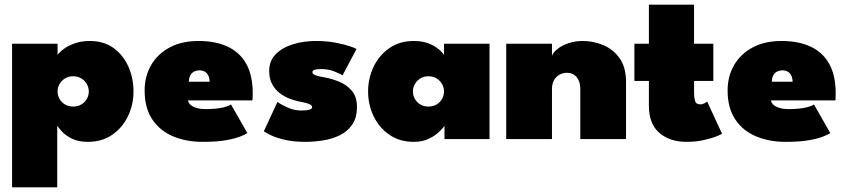

<svg xmlns="http://www.w3.org/2000/svg" viewBox="-20 -599 3652 827"><path d="M226.5 208H32V-410.5H228V-362.5Q237 -375.5 256 -389.2Q275 -403 303.2 -412.8Q331.5 -422.5 366.5 -422.5Q428 -422.5 470 -391.5Q512 -360.5 533.5 -311Q555 -261.5 555 -205Q555 -148.5 531.5 -99Q508 -49.5 464 -18.8Q420 12 358.5 12Q318 12 290.5 -1.5Q263 -15 247.5 -31.8Q232 -48.5 226.5 -57.5ZM362.5 -205Q362.5 -222 354 -237Q345.5 -252 330.2 -261.2Q315 -270.5 295 -270.5Q275 -270.5 260 -261.2Q245 -252 236.5 -237Q228 -222 228 -205Q228 -188 236.5 -173Q245 -158 260 -149Q275 -140 295 -140Q315 -140 330.2 -149Q345.5 -158 354 -173Q362.5 -188 362.5 -205Z M789.5 -166.5Q792 -154.5 802.2 -146.2Q812.5 -138 828.8 -133.5Q845 -129 865.5 -129Q887.5 -129 908.5 -131Q929.5 -133 947 -137.5Q964.5 -142 975 -149L1045.5 -25.5Q1036 -19.5 1014.2 -10.8Q992.5 -2 953.2 5Q914 12 852 12Q782.5 12 726 -11.5Q669.5 -35 636.2 -84.2Q603 -133.5 603 -209.5Q603 -269.5 630.5 -317.8Q658 -366 710 -394.2Q762 -422.5 836 -422.5Q907.5 -422.5 959.8 -398.5Q1012 -374.5 1040.2 -324.8Q1068.5 -275 1068.5 -197.5Q1068.5 -193.5 1068.2 -181.8Q1068 -170 1067 -166.5ZM883 -247Q882.5 -263.5 876.8 -274.5Q871 -285.5 861.5 -290.8Q852 -296 839 -296Q827.5 -296 817.2 -291.2Q807 -286.5 800.5 -275.8Q794 -265 793.5 -247Z M1340.5 -422.5Q1386 -422.5 1423.5 -415.5Q1461 -408.5 1485.5 -400.2Q1510 -392 1515.5 -388L1455.5 -274.5Q1446.5 -280.5 1421 -291Q1395.5 -301.5 1364.5 -301.5Q1347.5 -301.5 1336.5 -298.8Q1325.5 -296 1325.5 -288Q1325.5 -280 1339 -274.8Q1352.5 -269.5 1381.5 -265Q1409 -260 1440.8 -247.2Q1472.5 -234.5 1495 -208.5Q1517.5 -182.5 1517.5 -138.5Q1517.5 -90.5 1496.2 -60.8Q1475 -31 1441.2 -15.2Q1407.5 0.5 1369 6.2Q1330.5 12 1296.5 12Q1243.5 12 1205.8 3Q1168 -6 1146 -17Q1124 -28 1116.5 -33.5L1175 -160Q1188 -150 1217.2 -136.5Q1246.5 -123 1276.5 -123Q1301.5 -123 1313 -126.8Q1324.5 -130.5 1324.5 -137.5Q1324.5 -143 1319 -147Q1313.5 -151 1301.5 -154.5Q1289.5 -158 1270 -161.5Q1252.5 -165 1230.2 -173Q1208 -181 1187.2 -196Q1166.5 -211 1153 -235Q1139.5 -259 1139.5 -293.5Q1139.5 -338 1168.5 -366.5Q1197.5 -395 1243.5 -408.8Q1289.5 -422.5 1340.5 -422.5Z M1894.5 0V-57.5Q1889.5 -48.5 1872.2 -31.8Q1855 -15 1827.2 -1.5Q1799.5 12 1762.5 12Q1701 12 1656.8 -18.8Q1612.5 -49.5 1589 -99Q1565.5 -148.5 1565.5 -205Q1565.5 -261.5 1589 -311Q1612.5 -360.5 1656.8 -391.5Q1701 -422.5 1762.5 -422.5Q1797.5 -422.5 1823.5 -412.8Q1849.5 -403 1866.8 -389.2Q1884 -375.5 1892.5 -362.5V-410.5H2088.5V0ZM1758.5 -205Q1758.5 -188 1767 -173Q1775.5 -158 1790.5 -149Q1805.5 -140 1825.5 -140Q1845.5 -140 1860.5 -149Q1875.5 -158 1884 -173Q1892.5 -188 1892.5 -205Q1892.5 -222 1884 -237Q1875.5 -252 1860.5 -261.2Q1845.5 -270.5 1825.5 -270.5Q1805.5 -270.5 1790.5 -261.2Q1775.5 -252 1767 -237Q1758.5 -222 1758.5 -205Z M2490 -422.5Q2535.5 -422.5 2578.2 -404.8Q2621 -387 2648.8 -348.2Q2676.5 -309.5 2676.5 -246.5V0H2479.5V-216Q2479.5 -248 2463.8 -266.8Q2448 -285.5 2421.5 -285.5Q2404 -285.5 2389.2 -277Q2374.5 -268.5 2366 -253Q2357.5 -237.5 2357.5 -216V0H2160.5V-410.5H2357.5V-359Q2364 -375 2383 -389.5Q2402 -404 2430 -413.2Q2458 -422.5 2490 -422.5Z M2712.5 -410.5H2775V-579H2969.5V-410.5H3052.5V-250.5H2969.5V-197.5Q2969.5 -179.5 2973.8 -164.5Q2978 -149.5 2996.5 -149.5Q3006.5 -149.5 3015.2 -154.5Q3024 -159.5 3026 -161.5L3090 -23Q3086 -19.5 3064.2 -11Q3042.5 -2.5 3009.2 4.8Q2976 12 2936.5 12Q2865.5 12 2820.2 -26.5Q2775 -65 2775 -144V-250.5H2712.5Z M3300.5 -166.5Q3303 -154.5 3313.2 -146.2Q3323.5 -138 3339.8 -133.5Q3356 -129 3376.5 -129Q3398.5 -129 3419.5 -131Q3440.5 -133 3458 -137.5Q3475.5 -142 3486 -149L3556.5 -25.5Q3547 -19.5 3525.2 -10.8Q3503.5 -2 3464.2 5Q3425 12 3363 12Q3293.5 12 3237 -11.5Q3180.5 -35 3147.2 -84.2Q3114 -133.5 3114 -209.5Q3114 -269.5 3141.5 -317.8Q3169 -366 3221 -394.2Q3273 -422.5 3347 -422.5Q3418.5 -422.5 3470.8 -398.5Q3523 -374.5 3551.2 -324.8Q3579.5 -275 3579.5 -197.5Q3579.5 -193.5 3579.2 -181.8Q3579 -170 3578 -166.5ZM3394 -247Q3393.5 -263.5 3387.8 -274.5Q3382 -285.5 3372.5 -290.8Q3363 -296 3350 -296Q3338.5 -296 3328.2 -291.2Q3318 -286.5 3311.5 -275.8Q3305 -265 3304.5 -247Z"/></svg>

Font: League Spartan Thin Black
Style: Regular
Weight: 900
Version: Version 2.002